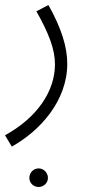

<svg xmlns="http://www.w3.org/2000/svg" viewBox="-38 -354 353 765"><path d="M9 230C121 168 230 48 230 -100C230 -168 206 -243 155 -334L107 -309C156 -222 181 -158 181 -98C181 9 111 114 -18 185ZM116 391C136 391 153 375 153 355C153 334 136 317 116 317C95 317 79 334 79 355C79 375 95 391 116 391Z"/></svg>

Font: Noto Sans Arabic Cond Light
Style: Regular
Weight: 300
Width: 3
Designer: Monotype Design Team, Nadine Chahine, Nizar Qandah and Khaled Hosny
Foundry: Monotype Imaging Inc.
Version: Version 2.012